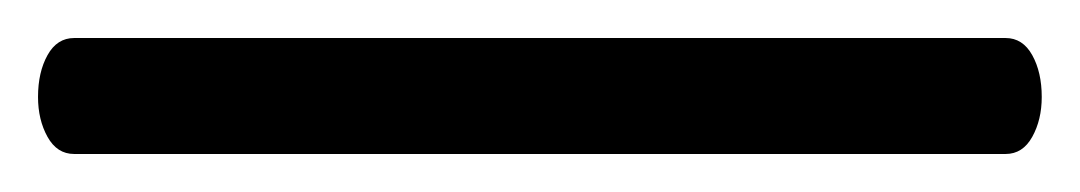

<svg xmlns="http://www.w3.org/2000/svg" viewBox="-34 96 568 101"><path d="M-14 147Q-14 134 -9 125Q-4 116 5 116H495Q504 116 509 125Q514 134 514 147Q514 159 509 168Q504 177 495 177H5Q-4 177 -9 168Q-14 159 -14 147Z"/></svg>

Font: Iansui 0.93
Style: Regular
Weight: 400
Designer: But Ko / Fontworks Inc.
Foundry: zi-hi.com / Fontworks Inc.
Version: Version 0.931